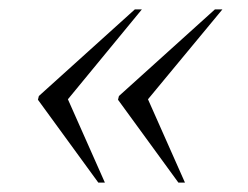

<svg xmlns="http://www.w3.org/2000/svg" viewBox="-20 -475 530 410"><path d="M361 -85H375L296 -263L455 -455H439L234 -270L232 -262ZM190 -85H204L125 -263L283 -455H268L63 -270L61 -262Z"/></svg>

Font: Noto Serif Display Light
Style: Italic
Weight: 300
Italic angle: -12°
Designer: Monotype Design Team
Foundry: Monotype Imaging Inc.
Version: Version 2.009